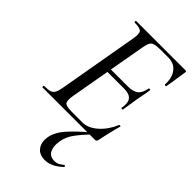

<svg xmlns="http://www.w3.org/2000/svg" viewBox="-270 -705 1060 1060"><g transform="rotate(45 259.5 -175.0)"><path d="M17 0Q15 0 15 -6Q15 -12 17 -12Q48 -12 63.5 -17Q79 -22 86.5 -37Q94 -52 99 -81L180 -544Q188 -587 177.5 -600Q167 -613 124 -613Q121 -613 121 -619Q121 -625 124 -625H510Q518 -625 516 -616Q513 -598 509.5 -573.5Q506 -549 502.5 -526Q499 -503 496 -489Q495 -485 489.5 -486Q484 -487 484 -490Q487 -543 462.5 -575.5Q438 -608 392 -608H330Q300 -608 284.5 -603Q269 -598 262.5 -584.5Q256 -571 251 -543L170 -85Q163 -44 173 -31.5Q183 -19 226 -19H309Q354 -19 396 -56Q438 -93 463 -152Q464 -155 470 -154Q476 -153 474 -150Q466 -123 457 -85Q448 -47 442 -15Q439 0 426 0ZM418 -229Q417 -225 411 -225.5Q405 -226 406 -230Q414 -274 398 -294Q382 -314 340 -314H178L182 -337H347Q388 -337 408.5 -353.5Q429 -370 436 -409Q437 -413 443 -412.5Q449 -412 448 -407Q444 -378 440 -361Q436 -344 433 -325Q429 -302 426 -279Q423 -256 418 -229ZM310 275Q266 275 245.5 246.5Q225 218 232 175Q240 128 283 80.5Q326 33 383 -14L392 -7Q356 30 328.5 67Q301 104 295 145Q288 187 301.5 214Q315 241 350 241Q369 241 382 233.5Q395 226 406 217Q408 215 411.5 219.5Q415 224 413 226Q385 252 360 263.5Q335 275 310 275Z"/></g></svg>

Font: Cormorant Medium
Style: Italic
Weight: 500
Italic angle: -10°
Designer: Christian Thalmann (Catharsis Fonts)
Foundry: Catharsis Fonts
Version: Version 4.000